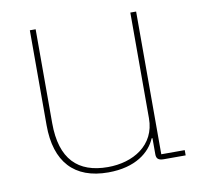

<svg xmlns="http://www.w3.org/2000/svg" viewBox="-66 -605 705 685"><g transform="rotate(-10 286.0 -262.0)"><path d="M273 12C372 12 426 -33 446 -81H449V-23C449 -7 456 0 476 0H555V-19H470V-536H449V-153C449 -55 366 -7 275 -7C167 -7 106 -65 106 -196V-536H85V-192C85 -59 150 12 273 12Z"/></g></svg>

Font: IBM Plex Thai Thin
Style: Regular
Weight: 100
Designer: Mike Abbink, Paul van der Laan, Pieter van Rosmalen, Ben Mitchell, Mark Frömberg
Foundry: Bold Monday
Version: Version 1.0